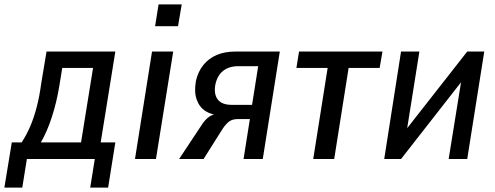

<svg xmlns="http://www.w3.org/2000/svg" viewBox="-47 -728 2268 879"><path d="M-27 131 7 -76H52Q75 -111 92 -151Q109 -191 121.5 -239.5Q134 -288 142 -348L166 -492H481L414 -76H481L448 131H366L387 0H76L55 131ZM140 -76H324L379 -417H238L224 -331Q212 -259 190.5 -192.5Q169 -126 140 -76Z M663 -608 679 -708H785L768 -608ZM571 0 649 -492H746L667 0Z M773 0 873 -151Q891 -180 910.5 -193.5Q930 -207 954 -207H966L963 -201Q923 -201 894.5 -219Q866 -237 853.5 -272Q841 -307 850 -358Q860 -401 884.5 -431Q909 -461 945.5 -476.5Q982 -492 1031 -492H1234L1156 0H1068L1097 -183H1044Q1019 -183 1004.5 -173.5Q990 -164 974 -141L885 0ZM1014 -248H1107L1135 -425H1044Q1002 -425 975 -404Q948 -383 939 -341Q931 -298 949.5 -273Q968 -248 1014 -248Z M1387 0 1453 -417H1310L1322 -492H1704L1691 -417H1549L1483 0Z M1712 0 1789 -492H1873L1809 -90H1777L2092 -492H2170L2092 0H2007L2072 -403H2104L1789 0Z"/></svg>

Font: Nunito Sans 10pt Condensed SemiBold
Style: Italic
Weight: 600
Width: 3
Italic angle: -9°
Designer: Vernon Adams
Foundry: Vernon Adams
Version: Version 3.101;gftools[0.9.27]